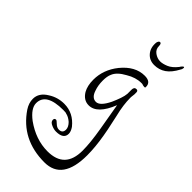

<svg xmlns="http://www.w3.org/2000/svg" viewBox="-293 -430 788 788"><g transform="rotate(45 100.5 -36.5)"><path d="M144 306Q11 306 -59 202Q-74 179 -74 155Q-74 120 -37 98Q-6 78 32 78Q85 78 121 123Q132 139 132 152Q132 183 88 183Q76 183 62 177Q45 170 45 158Q45 148 54 148Q58 148 68 158Q79 169 91 169Q112 169 112 148Q112 133 97 118Q81 104 65 101Q63 99 47 99Q-52 99 -52 158Q-52 188 -10 220Q53 265 121 265Q221 265 221 161Q221 115 209 45L189 -71Q156 12 107 12Q77 12 59 -18Q46 -41 46 -76Q46 -134 85 -183Q129 -237 184 -237Q220 -237 220 -208Q220 -203 218 -203Q216 -203 213 -203Q210 -203 206 -204Q202 -206 199.5 -206Q197 -206 195 -206Q163 -206 130 -186Q93 -166 83 -141Q76 -126 76 -101Q76 -87 78 -74.5Q80 -62 84 -51Q94 -19 118 -19Q141 -19 164 -66Q173 -86 179 -103.5Q185 -121 186 -134V-158Q186 -174 199 -174Q208 -174 208 -164V-158Q208 -156 208 -152.5Q208 -149 207 -144Q206 -139 206 -135Q206 -131 206 -129Q206 -111 209 -88Q212 -65 219 -37Q228 3 232.5 26Q237 49 238 56Q243 85 245.5 111.5Q248 138 248 161Q248 306 144 306ZM180 -295Q152 -295 135 -315Q118 -335 121 -366Q122 -371 124.5 -375Q127 -379 131 -379Q139 -379 139 -364Q139 -345 154.5 -334Q170 -323 187 -323Q201 -323 220.5 -331Q240 -339 259 -363Q261 -367 265 -371.5Q269 -376 271 -376Q276 -376 274 -370Q274 -364 270 -359Q252 -325 230 -310Q208 -295 180 -295Z"/></g></svg>

Font: Ole
Style: Regular
Weight: 400
Designer: Robert E. Leuschke
Foundry: Robert E. Leuschke
Version: Version 1.010; ttfautohint (v1.8.3)